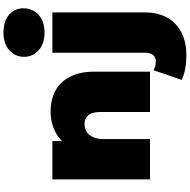

<svg xmlns="http://www.w3.org/2000/svg" viewBox="-14 -846 1065 1076"><g transform="rotate(-90 518.0 -308.5)"><path d="M430 -557Q477 -557 518 -543Q559 -529 589 -499Q619 -469 636.5 -423Q654 -377 654 -312V0H428V-273Q428 -324 410 -345.5Q392 -367 361 -367Q344 -367 328.5 -361Q313 -355 301.5 -342Q290 -329 283 -308Q276 -287 276 -257V0H50V-547H265V-493Q297 -525 339.5 -541Q382 -557 430 -557ZM747 204Q707 204 670.5 197.5Q634 191 608 177L662 20Q686 33 713 33Q733 33 746.5 18Q760 3 760 -30V-547H986V-28Q986 25 970 68Q954 111 923 141Q892 171 848 187.5Q804 204 747 204ZM873 -591Q810 -591 773.5 -624Q737 -657 737 -706Q737 -755 773.5 -788Q810 -821 873 -821Q936 -821 972.5 -790Q1009 -759 1009 -710Q1009 -658 972.5 -624.5Q936 -591 873 -591Z"/></g></svg>

Font: Montserrat-Alt1 Black
Style: Regular
Weight: 900
Designer: Differentunic
Foundry: Differentunic
Version: Version 7.222